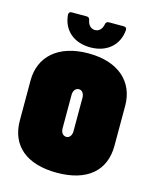

<svg xmlns="http://www.w3.org/2000/svg" viewBox="-106 -753 669 833"><g transform="rotate(15 228.5 -336.5)"><path d="M229 -555C303 -555 353 -599 359 -666C360 -676 355 -681 345 -681H279C270 -681 265 -676 264 -667C260 -646 247 -633 229 -633C211 -633 198 -646 194 -667C193 -676 188 -681 179 -681H113C104 -681 99 -677 99 -668C99 -668 99 -667 99 -666C105 -598 155 -555 229 -555ZM229 8C365 8 441 -57 441 -170V-350C441 -456 365 -528 229 -528C93 -528 16 -456 16 -350V-170C16 -57 93 8 229 8ZM229 -153C214 -153 204 -166 204 -185V-335C204 -354 214 -367 229 -367C243 -367 253 -354 253 -335V-185C253 -166 243 -153 229 -153Z"/></g></svg>

Font: Barlow Condensed Black
Style: Regular
Weight: 900
Width: 3
Designer: Jeremy Tribby
Foundry: Tribby Type
Version: Version 1.422;hotconv 1.0.109;makeotfexe 2.5.65596